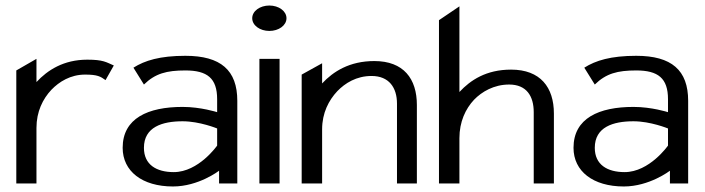

<svg xmlns="http://www.w3.org/2000/svg" viewBox="-20 -664 2551 695"><path d="M39 0H112V-201C112 -260 135 -306 166 -339C194 -368 235 -394 288 -394C333 -394 344 -387 362 -374L392 -427C364 -439 354 -448 296 -448C210 -448 152 -410 112 -367V-451L39 -409Z M424 -129C424 -44 495 11 606 11C699 11 773 -46 773 -46V0H839V-299C839 -410 779 -462 651 -462C559 -462 504 -445 463 -419L501 -358C542 -398 583 -409 651 -409C730 -409 766 -381 766 -305V-258C766 -258 707 -277 641 -277C516 -277 424 -236 424 -129ZM501 -129C501 -204 567 -225 641 -225C703 -225 766 -199 766 -199V-137C766 -137 699 -41 609 -41C546 -41 501 -68 501 -129Z M893 -598C893 -572 921 -552 955 -552C989 -552 1017 -572 1017 -598C1017 -624 989 -644 955 -644C921 -644 893 -624 893 -598ZM919 0H992V-451H919Z M1072 0H1146V-196C1146 -255 1170 -301 1201 -334C1229 -363 1270 -389 1325 -389C1388 -389 1417 -347 1417 -289V0H1489V-284C1489 -379 1441 -443 1335 -443C1245 -443 1186 -405 1146 -362V-435L1072 -394Z M1569 0H1643V-164C1643 -223 1665 -270 1696 -303C1724 -332 1768 -358 1823 -358C1886 -358 1912 -316 1912 -258V0H1985V-253C1985 -348 1936 -412 1830 -412C1740 -412 1683 -374 1643 -331V-641L1569 -591Z M2056 -129C2056 -44 2127 11 2238 11C2331 11 2405 -46 2405 -46V0H2471V-299C2471 -410 2411 -462 2283 -462C2191 -462 2136 -445 2095 -419L2133 -358C2174 -398 2215 -409 2283 -409C2362 -409 2398 -381 2398 -305V-258C2398 -258 2339 -277 2273 -277C2148 -277 2056 -236 2056 -129ZM2133 -129C2133 -204 2199 -225 2273 -225C2335 -225 2398 -199 2398 -199V-137C2398 -137 2331 -41 2241 -41C2178 -41 2133 -68 2133 -129Z"/></svg>

Font: Charger Sport
Style: DfExt
Weight: 400
Designer: Jasper
Foundry: Cannot Into Space Fonts
Version: Version 1.1